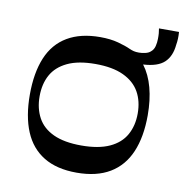

<svg xmlns="http://www.w3.org/2000/svg" viewBox="-70 -638 692 717"><g transform="rotate(10 276.5 -279.0)"><path d="M266 13Q191 13 141.5 -17Q92 -47 68 -104.5Q44 -162 44 -244Q44 -327 68 -384.5Q92 -442 142 -471.5Q192 -501 266 -501Q305 -501 334.5 -493Q364 -485 381 -477Q390 -473 398 -471Q406 -469 418 -469Q429 -469 442 -472Q455 -475 462 -482Q472 -490 475.5 -504Q479 -518 479 -532Q479 -538 479 -542Q479 -546 478.5 -552.5Q478 -559 476 -571H552Q553 -558 552.5 -545.5Q552 -533 550 -522Q546 -478 521 -454.5Q496 -431 441 -428Q466 -395 478.5 -348.5Q491 -302 491 -244Q491 -162 466.5 -104.5Q442 -47 392 -17Q342 13 266 13ZM266 -90Q331 -90 372.5 -109Q414 -128 433.5 -163Q453 -198 453 -244Q453 -291 433.5 -325.5Q414 -360 372.5 -379.5Q331 -399 266 -399Q201 -399 160 -379.5Q119 -360 100 -325.5Q81 -291 81 -244Q81 -198 100 -163Q119 -128 160 -109Q201 -90 266 -90Z"/></g></svg>

Font: Ojuju SemiBold
Style: Regular
Weight: 600
Designer: Chisaokwu Joboson, Mirko Velimirovic
Foundry: Udi Foundry
Version: Version 1.000